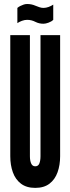

<svg xmlns="http://www.w3.org/2000/svg" viewBox="-20 -906 342 934"><path d="M151.5 8Q109 8 82 -12.5Q55 -33 42.5 -68Q30 -103 30 -146V-735H125.5V-146Q125.5 -125 131.5 -111Q137.5 -97 151.5 -97Q166 -97 171.5 -111Q177 -125 177 -146V-735H272.5V-146Q272.5 -103 260 -68Q247.5 -33 220.8 -12.5Q194 8 151.5 8ZM191.5 -790.5Q170 -790.5 152.5 -799.5Q133.5 -809.5 112 -809.5Q100 -809.5 87 -804.8Q74 -800 64.5 -793.5V-867.5Q71 -873 78.5 -876.8Q86 -880.5 94.5 -883.5Q102.5 -886.5 112 -886.5Q133.5 -886.5 151.5 -878.5Q161.5 -874.5 171.5 -871Q181.5 -867.5 191.5 -867.5Q203.5 -867.5 216.5 -872.2Q229.5 -877 239 -883.5V-809.5Q230.5 -801 216.2 -795.8Q202 -790.5 191.5 -790.5Z"/></svg>

Font: League Gothic SemiCondensed
Style: Regular
Weight: 400
Width: 4
Designer: The League of Moveable Type
Version: Version 2.001